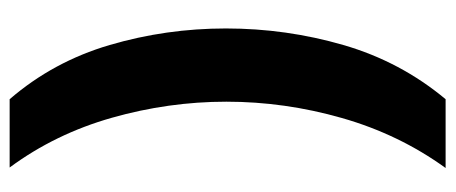

<svg xmlns="http://www.w3.org/2000/svg" viewBox="-286 -476 921 388"><g transform="rotate(90 174.0 -282.5)"><path d="M38 -279Q38 -401 71.5 -516.5Q105 -632 181 -723H320Q252 -629 219 -513.5Q186 -398 186 -280Q186 -163 218.5 -48.5Q251 66 319 158H181Q105 70 71.5 -44Q38 -158 38 -279Z"/></g></svg>

Font: Noto Sans Myanmar ExtraBold
Style: Regular
Weight: 800
Designer: Monotype Design Team
Foundry: Monotype Imaging Inc.
Version: Version 2.107; ttfautohint (v1.8.4.7-5d5b)